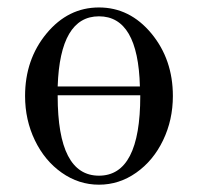

<svg xmlns="http://www.w3.org/2000/svg" viewBox="-20 -488 536 520"><path d="M448.2 -228Q448.2 -163.1 421.6 -107.9Q395 -52.7 348.9 -20.3Q302.7 12.2 248 12.2Q193.4 12.2 147.2 -20.3Q101.1 -52.7 74.5 -107.9Q47.9 -163.1 47.9 -228Q47.9 -327.1 106.2 -397.5Q164.6 -467.8 248 -467.8Q331.5 -467.8 389.9 -397.5Q448.2 -327.1 448.2 -228ZM136.2 -228Q136.2 -12.2 248 -12.2Q359.9 -12.2 359.9 -228V-230H136.2ZM358.9 -253.9Q354 -443.8 248 -443.8Q142.6 -443.8 136.2 -253.9Z"/></svg>

Font: Flanker Steampunk
Style: Regular
Weight: 400
Designer: Alexey Kryukov, Leonardo Di Lena
Foundry: Alexey Kryukov, Leonardo Di Lena
Version: 1.210